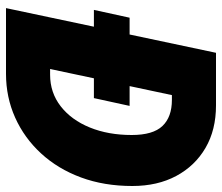

<svg xmlns="http://www.w3.org/2000/svg" viewBox="-70 -670 740 640"><g transform="rotate(90 300.0 -350.0)"><path d="M7 0 69 -293H13L39 -412H95L156 -700H331Q413 -700 473 -665Q533 -630 566.5 -567.5Q600 -505 600 -421Q600 -327 571.5 -250Q543 -173 491.5 -117Q440 -61 372 -30.5Q304 0 226 0ZM210 -147H229Q289 -147 334.5 -182.5Q380 -218 405 -279.5Q430 -341 430 -419Q430 -490 400 -521.5Q370 -553 313 -553H297L267 -412H333L307 -293H241Z"/></g></svg>

Font: Red Hat Mono
Style: Bold Italic
Weight: 700
Italic angle: -12°
Monospace: yes
Designer: Pentagram, MCKL
Foundry: Pentagram, MCKL
Version: Version 1.023; ttfautohint (v1.8.3)